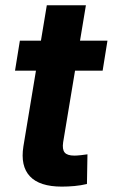

<svg xmlns="http://www.w3.org/2000/svg" viewBox="-20 -691 421 717"><path d="M381.3 -539.1 363.3 -427.2H36.1L54.2 -539.1ZM154.8 -671.4H300.8L215.8 -159.7Q211.9 -133.3 221.4 -121.6Q231 -109.9 257.8 -109.9Q267.1 -109.9 282.7 -111.6Q298.3 -113.3 306.6 -114.7L304.7 -3.9Q282.2 1.5 258.1 3.7Q233.9 5.9 210.9 5.9Q127.9 5.9 91.8 -32.5Q55.7 -70.8 67.4 -144.5Z"/></svg>

Font: Inter 18pt
Style: Bold Italic
Weight: 700
Italic angle: -9.3988°
Designer: Rasmus Andersson
Foundry: rsms
Version: Version 4.001;git-66647c0bb